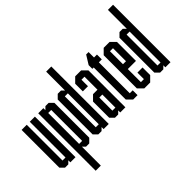

<svg xmlns="http://www.w3.org/2000/svg" viewBox="-160 -1167 1796 1796"><g transform="rotate(-45 738.5 -268.5)"><path d="M130 0V-27L103 0H60L22 -38V-537H90V-64H130V-537H198V0Z M242 223V-537H310V-510L337 -537H380L418 -499V-38L380 0H337L310 -27V223ZM350 -473H310V-64H350Z M570 0V-27L543 0H500L462 -38V-499L500 -537H543L570 -510V-760H638V0ZM570 -473H530V-64H570Z M790 0V-27L763 0H720L682 -38V-252L731 -301H790V-473H750V-387H682V-488L731 -537H809L858 -488V0ZM790 -237H750V-64H790Z M961 0 912 -49V-473H894V-522L948 -609H980V-537H1019V-473H980V-64H1019V0Z M1108 0 1059 -49V-488L1108 -537H1186L1235 -488V-237H1127V-64H1167V-150H1235V-49L1186 0ZM1167 -473H1127V-301H1167Z M1387 0V-27L1360 0H1317L1279 -38V-499L1317 -537H1360L1387 -510V-760H1455V0ZM1387 -473H1347V-64H1387Z"/></g></svg>

Font: Commune Nuit Debout
Style: Regular
Weight: 400
Designer: Sébastien Marchal
Foundry: Sébastien Marchal
Version: Version 1.003;PS 1.3;hotconv 1.0.88;makeotf.lib2.5.647800